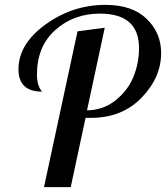

<svg xmlns="http://www.w3.org/2000/svg" viewBox="-20 -770 683 790"><path d="M56 -485Q56 -589 167.5 -669.5Q279 -750 414 -750Q524 -750 583.5 -692.5Q643 -635 643 -552Q643 -451 562.5 -368Q482 -285 354 -285H332L271 0H161L299 -641L411 -656L338 -316Q406 -317 456.5 -358Q507 -399 529.5 -455Q552 -511 552 -572Q552 -714 391 -714Q283 -714 207.5 -646.5Q132 -579 132 -463Q132 -418 153 -393Q56 -393 56 -485Z"/></svg>

Font: Lobster Two
Style: Italic
Weight: 400
Designer: Pablo Impallari
Foundry: Pablo Impallari. www.impallari.com
Version: Version 1.006